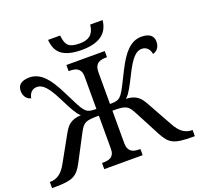

<svg xmlns="http://www.w3.org/2000/svg" viewBox="-151 -1072 1281 1237"><g transform="rotate(-20 489.5 -453.0)"><path d="M442.9 -604Q442.9 -626 436.3 -639.4Q429.7 -652.8 418.5 -660.2Q407.2 -667.5 392.3 -669.7Q377.4 -671.9 360.8 -671.9H357.9V-713.9H621.1V-671.9H618.2Q601.6 -671.9 586.4 -669.4Q571.3 -667 560.3 -659.4Q549.3 -651.9 542.7 -637.7Q536.1 -623.5 536.1 -600.1V-381.8Q556.2 -381.8 568.8 -383.5Q581.5 -385.3 590.3 -388.9Q599.1 -392.6 605.5 -398.4Q611.8 -404.3 618.2 -412.1Q630.9 -427.7 649.4 -464.8Q668 -502 695.8 -557.1Q714.8 -594.7 734.1 -624.8Q753.4 -654.8 774.7 -676Q795.9 -697.3 820.3 -708.7Q844.7 -720.2 874 -720.2Q896 -720.2 911.6 -715.3Q927.2 -710.4 936.8 -702.1Q946.3 -693.8 950.7 -682.1Q955.1 -670.4 955.1 -657.2Q955.1 -643.1 951.2 -631.3Q947.3 -619.6 940.7 -611.1Q934.1 -602.5 925.3 -597.2Q916.5 -591.8 907.2 -589.8Q905.3 -601.1 900.9 -611.3Q896.5 -621.6 889.2 -629.4Q881.8 -637.2 871.6 -641.6Q861.3 -646 848.1 -646Q818.8 -646 792.2 -617.2Q765.6 -588.4 734.9 -527.8Q719.2 -497.1 707.3 -473.6Q695.3 -450.2 685.1 -432.4Q674.8 -414.6 665.3 -401.4Q655.8 -388.2 644 -377.9Q670.4 -377 689.2 -370.8Q708 -364.7 722.4 -354Q736.8 -343.3 747.8 -327.4Q758.8 -311.5 770 -291L863.8 -122.1Q887.2 -79.6 914.8 -60.8Q942.4 -42 976.1 -42H979V0H964.8Q917 0 885.3 -3.9Q853.5 -7.8 832 -18.3Q810.5 -28.8 795.4 -47.1Q780.3 -65.4 765.1 -94.2L673.8 -268.1Q662.1 -290.5 652.1 -304Q642.1 -317.4 628.2 -324.5Q614.3 -331.5 592.8 -333.7Q571.3 -335.9 536.1 -335.9V-113.8Q536.1 -90.3 542.7 -76.2Q549.3 -62 560.3 -54.4Q571.3 -46.9 586.4 -44.4Q601.6 -42 618.2 -42H621.1V0H357.9V-42H360.8Q377.4 -42 392.3 -44.2Q407.2 -46.4 418.5 -53.2Q429.7 -60.1 436.3 -73.5Q442.9 -86.9 442.9 -108.9V-335.9Q407.7 -335.9 386.2 -333.7Q364.7 -331.5 350.8 -324.5Q336.9 -317.4 326.9 -304Q316.9 -290.5 305.2 -268.1L213.9 -94.2Q198.7 -65.4 183.6 -47.1Q168.5 -28.8 147 -18.3Q125.5 -7.8 93.8 -3.9Q62 0 14.2 0H0V-42H2.9Q36.6 -42 64.2 -60.8Q91.8 -79.6 115.2 -122.1L209 -291Q220.2 -311.5 231.2 -327.4Q242.2 -343.3 256.6 -354Q271 -364.7 289.8 -370.8Q308.6 -377 335 -377.9Q323.2 -388.2 313.7 -401.4Q304.2 -414.6 293.9 -432.4Q283.7 -450.2 271.7 -473.6Q259.8 -497.1 244.1 -527.8Q213.4 -588.4 186.8 -617.2Q160.2 -646 130.9 -646Q117.7 -646 107.4 -641.6Q97.2 -637.2 89.8 -629.4Q82.5 -621.6 78.1 -611.3Q73.7 -601.1 71.8 -589.8Q62.5 -591.8 53.7 -597.2Q44.9 -602.5 38.3 -611.1Q31.7 -619.6 27.8 -631.3Q23.9 -643.1 23.9 -657.2Q23.9 -670.4 28.3 -682.1Q32.7 -693.8 42.2 -702.1Q51.8 -710.4 67.4 -715.3Q83 -720.2 105 -720.2Q134.3 -720.2 158.7 -708.7Q183.1 -697.3 204.3 -676Q225.6 -654.8 244.9 -624.8Q264.2 -594.7 283.2 -557.1Q311 -502 329.6 -464.8Q348.1 -427.7 360.8 -412.1Q367.2 -404.3 373.5 -398.4Q379.9 -392.6 388.7 -388.9Q397.5 -385.3 410.4 -383.5Q423.3 -381.8 442.9 -381.8ZM676.3 -906.2Q673.3 -876 661.4 -851.1Q649.4 -826.2 626.7 -808.3Q604 -790.5 569.6 -780.8Q535.2 -771 486.3 -771Q436 -771 401.9 -780.3Q367.7 -789.6 346.2 -807.1Q324.7 -824.7 314.7 -849.9Q304.7 -875 302.2 -906.2H385.3Q387.7 -878.4 394.3 -860.6Q400.9 -842.8 413.1 -832.8Q425.3 -822.8 443.8 -818.8Q462.4 -814.9 488.3 -814.9Q509.8 -814.9 527.6 -819.6Q545.4 -824.2 558.6 -834.7Q571.8 -845.2 580.1 -862.8Q588.4 -880.4 591.3 -906.2Z"/></g></svg>

Font: Droid Serif
Style: Regular
Weight: 400
Designer: Monotype Design team
Foundry: Monotype Imaging Inc.
Version: Version 1.03